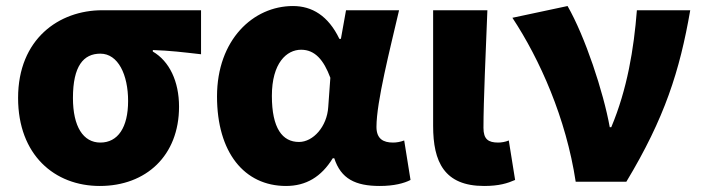

<svg xmlns="http://www.w3.org/2000/svg" viewBox="-20 -603 2328 637"><path d="M311 14C465 14 574 -87 574 -249C574 -333 542 -400 487 -432V-437C546 -435 585 -430 647 -423V-569H319C176 -569 40 -474 40 -278C40 -89 161 14 311 14ZM313 -130C256 -130 222 -183 222 -278C222 -384 257 -425 313 -425C372 -425 405 -355 405 -268C405 -180 371 -130 313 -130Z M929 14C995 14 1046 -16 1084 -78H1089C1111 -10 1159 14 1240 14C1287 14 1321 5 1342 -6L1321 -137C1308 -132 1295 -130 1284 -130C1252 -130 1229 -142 1229 -182C1229 -265 1274 -440 1304 -569H1128L1111 -474H1106C1069 -551 1015 -583 952 -583C820 -583 700 -471 700 -283C700 -98 790 14 929 14ZM972 -132C917 -132 882 -177 882 -285C882 -394 931 -438 979 -438C1025 -438 1054 -404 1076 -345L1069 -248C1065 -183 1019 -132 972 -132Z M1586 14C1636 14 1664 5 1689 -6L1668 -137C1657 -132 1642 -130 1633 -130C1600 -130 1584 -141 1584 -179C1584 -269 1592 -439 1597 -569H1417V-185C1417 -66 1454 14 1586 14Z M1890 0H2058C2185 -211 2235 -367 2270 -569H2093C2083 -441 2061 -307 2008 -181H2003C1982 -298 1921 -482 1863 -583L1680 -544C1771 -406 1858 -211 1890 0Z"/></svg>

Font: Source Han Sans HK Heavy
Style: Regular
Weight: 900
Designer: Ryoko NISHIZUKA 西塚涼子 (kana, bopomofo & ideographs); Paul D. Hunt (Latin, Greek & Cyrillic); Sandoll Communications 산돌커뮤니
Foundry: Adobe
Version: Version 2.000;hotconv 1.0.107;makeotfexe 2.5.65593